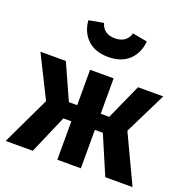

<svg xmlns="http://www.w3.org/2000/svg" viewBox="-140 -934 1041 1065"><g transform="rotate(20 380.5 -401.0)"><path d="M208 -786 295 -802Q312 -742 380 -742Q448 -742 466 -802L553 -786Q547 -716 502 -674Q457 -632 380 -632Q303 -632 258.5 -674Q214 -716 208 -786ZM743 -531 621 -284 755 0H594L497 -227H450V0H311V-227H264L166 0H6L141 -284L18 -531H168L262 -322H311V-531H450V-322H500L594 -531Z"/></g></svg>

Font: FiraGO
Style: Bold
Weight: 700
Designer: bBox Type
Foundry: bBox Type GmbH
Version: Version 1.001;PS 001.001;hotconv 1.0.88;makeotf.lib2.5.64775